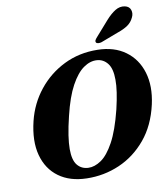

<svg xmlns="http://www.w3.org/2000/svg" viewBox="-100 -1021 980 1118"><g transform="rotate(-10 390.5 -462.0)"><path d="M513 -713.5Q611 -712 677 -664Q743 -616 768 -533.2Q793 -450.5 769.5 -345Q742.5 -225 675.2 -144.5Q608 -64 516 -24.2Q424 15.5 322.5 13Q223.5 11 158 -36.8Q92.5 -84.5 69.5 -169.8Q46.5 -255 74.5 -370Q99 -470 161.5 -548.2Q224 -626.5 314.2 -671Q404.5 -715.5 513 -713.5ZM342 -46Q379 -44.5 418.2 -71.2Q457.5 -98 494.2 -165Q531 -232 561 -352Q574 -407 580.2 -449.5Q586.5 -492 586 -524.5Q586 -589.5 561.5 -620.8Q537 -652 499 -654.5Q459.5 -657.5 419.8 -629.8Q380 -602 344.5 -537Q309 -472 283 -363Q267.5 -300 260.5 -252.8Q253.5 -205.5 253.5 -172Q253.5 -106 277.8 -76.8Q302 -47.5 342 -46ZM601 -875Q629.5 -907 657 -924Q684.5 -941 714 -935Q740 -929.5 747.2 -907.8Q754.5 -886 743 -863.5Q730.5 -836.5 707 -820.5Q683.5 -804.5 647 -792L544 -753Q534.5 -750 524.8 -750.8Q515 -751.5 511.5 -757.5Q508 -764.5 512.5 -772.2Q517 -780 524.5 -788Z"/></g></svg>

Font: Fraunces 9pt S000
Style: Bold Italic
Weight: 700
Italic angle: -16°
Version: Version 1.000; ttfautohint (v1.8.3)